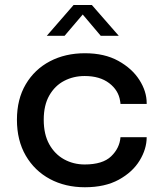

<svg xmlns="http://www.w3.org/2000/svg" viewBox="-20 -758 671 788"><path d="M328.5 10.5Q248 10.5 185 -23.2Q122 -57 85.8 -119.2Q49.5 -181.5 49.5 -266.5Q49.5 -351 85.8 -412.2Q122 -473.5 185 -506.5Q248 -539.5 328.5 -539.5Q409 -539.5 465.5 -508.2Q522 -477 552 -430Q582 -383 582 -335V-331.5H474.5Q474.5 -334 474 -337.2Q473.5 -340.5 473 -343.5Q466.5 -387.5 428 -416.8Q389.5 -446 327.5 -446Q281.5 -446 243.5 -426.2Q205.5 -406.5 182.5 -366.5Q159.5 -326.5 159.5 -266.5Q159.5 -206.5 182.2 -165.8Q205 -125 243.2 -104Q281.5 -83 327.5 -83Q401.5 -83 436.2 -116.5Q471 -150 474.5 -195H582Q582 -146.5 553 -99Q524 -51.5 467.5 -20.5Q411 10.5 328.5 10.5ZM172 -611 282 -737.5H357L467.5 -611H393.5L319.5 -698.5L245 -611Z"/></svg>

Font: Epilogue Medium
Style: Regular
Weight: 500
Designer: Tyler Finck
Foundry: Etcetera Type Co
Version: Version 2.111; ttfautohint (v1.8.3)